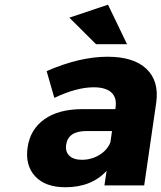

<svg xmlns="http://www.w3.org/2000/svg" viewBox="-20 -788 686 816"><path d="M97.2 -161.1Q108.4 -238.3 168.5 -281Q228.5 -323.7 328.1 -324.2H470.2L471.2 -332Q477.1 -372.6 453.4 -394.8Q429.7 -417 377.9 -417Q306.2 -417 210.9 -372.1L178.2 -485.8Q318.4 -546.9 437 -546.9Q547.9 -546.9 602.3 -495.4Q656.7 -443.8 644 -352.1L592.8 0H423.8L433.1 -62Q369.1 7.8 257.8 7.8Q172.4 7.8 129.4 -38.8Q86.4 -85.4 97.2 -161.1ZM261.2 -172.9Q256.8 -143.6 274.7 -126.2Q292.5 -108.9 328.1 -108.9Q368.7 -108.9 402.6 -129.6Q436.5 -150.4 449.2 -183.1L456.1 -231H347.2Q269.5 -231 261.2 -172.9ZM274.9 -712.9 439 -768.1 520 -600.1H388.2Z"/></svg>

Font: Trueno
Style: Bold Italic
Weight: 700
Designer: Julieta Ulanovsky
Foundry: Julieta Ulanovsky
Version: Version 3.001b | FøM Fix